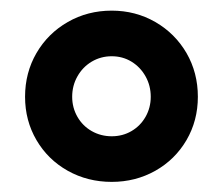

<svg xmlns="http://www.w3.org/2000/svg" viewBox="-20 -748 430 370"><path d="M28.3 -561.5Q28.3 -607.9 50.3 -645.8Q72.3 -683.6 110.6 -705.6Q148.9 -727.5 195.3 -727.5Q241.2 -727.5 279.3 -705.6Q317.4 -683.6 339.4 -645.8Q361.3 -607.9 361.3 -561.5Q361.3 -515.6 339.4 -478Q317.4 -440.4 279.3 -418.9Q241.2 -397.5 195.3 -397.5Q148.9 -397.5 110.6 -418.9Q72.3 -440.4 50.3 -478Q28.3 -515.6 28.3 -561.5ZM270.5 -561.5Q270.5 -583 260.5 -600.8Q250.5 -618.7 233.4 -629.2Q216.3 -639.6 195.3 -639.6Q174.3 -639.6 156.7 -629.2Q139.2 -618.7 129.2 -600.8Q119.1 -583 119.1 -561.5Q119.1 -540.5 129.2 -522.9Q139.2 -505.4 156.7 -495.4Q174.3 -485.4 195.3 -485.4Q216.3 -485.4 233.4 -495.4Q250.5 -505.4 260.5 -522.9Q270.5 -540.5 270.5 -561.5Z"/></svg>

Font: Reddit Sans Strawberry ExBold
Style: Regular
Weight: 800
Designer: Stephen Hutchings
Foundry: Reddit
Version: Version 1.013